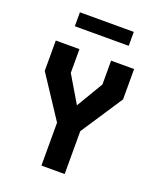

<svg xmlns="http://www.w3.org/2000/svg" viewBox="-167 -1041 955 1145"><g transform="rotate(20 310.0 -469.0)"><path d="M236 0H383.5V-272L558.5 -537.5V-730H412.5V-579L312 -410L211.5 -579.5V-730H61.5V-537.5L236 -272.5ZM139 -849H481V-937.5H139Z"/></g></svg>

Font: Monaspace Krypton
Style: Bold
Weight: 700
Designer: Riley Cran & the Lettermatic Team
Foundry: Lettermatic
Version: Version 1.200 (Monaspace Krypton)